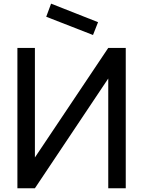

<svg xmlns="http://www.w3.org/2000/svg" viewBox="-20 -1006 765 1026"><path d="M477 -819 227 -916.5 253 -986.5 504 -887.5ZM652 -750V0H558.5V-586.5L166.5 0H73V-750H166.5V-164.5L558.5 -750Z"/></svg>

Font: Russisch Sans Medium
Style: Regular
Weight: 500
Width: 4
Designer: Michael Sharanda (font) & Cristiano Sobral (main changes)
Foundry: Michael Sharanda
Version: Version 2.00;September 8, 2020;FontCreator 13.0.0.2681 64-bi